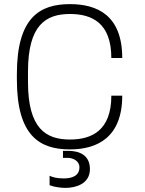

<svg xmlns="http://www.w3.org/2000/svg" viewBox="-20 -716 703 933"><path d="M574 -251H521C521 -81 425 -38 320 -38C203 -38 116 -91 116 -318V-368C116 -595 203 -648 320 -648C425 -648 521 -606 521 -434H574C574 -642 452 -696 320 -696C173 -696 62 -631 62 -356V-330C62 -55 173 10 320 10C452 10 574 -48 574 -251ZM221 138V184C245 193 274 197 299 197C345 197 417 179 417 106C417 37 365 17 311 17H286V51H308C335 51 366 66 366 97C366 140 327 151 290 151C257 151 234 145 221 138Z"/></svg>

Font: ChivoLight
Style: Regular
Weight: 300
Designer: Hector Gatti
Foundry: Omnibus-Type
Version: Version 1.004;PS 001.004;hotconv 1.0.88;makeotf.lib2.5.64775